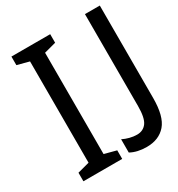

<svg xmlns="http://www.w3.org/2000/svg" viewBox="-172 -828 884 952"><g transform="rotate(-30 270.0 -352.0)"><path d="M256 0H34V-49L102 -67V-647L34 -665V-714H256V-665L188 -647V-67L256 -49ZM392 10Q338 10 300 -11V-87Q318 -78 339 -72.5Q360 -67 381 -67Q416 -67 435.5 -93.5Q455 -120 455 -188V-714H540V-185Q540 -80 501 -35Q462 10 392 10Z"/></g></svg>

Font: Avrile Sans Condensed
Style: Regular
Weight: 400
Width: 3
Designer: Monotype Design Team
Foundry: Monotype Imaging Inc.
Version: Version 2.001;September 10, 2019;FontCreator 11.5.0.2425 64-